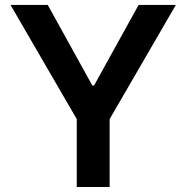

<svg xmlns="http://www.w3.org/2000/svg" viewBox="-20 -747 745 767"><path d="M22 -727.3H170.8L348.7 -405.5H355.8L533.7 -727.3H682.5L418 -271.3V0H286.6V-271.3Z"/></svg>

Font: Inter UI Semi Bold
Style: Regular
Weight: 600
Designer: Rasmus Andersson
Foundry: rsms
Version: 3.2;8d6f07862